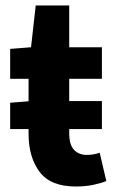

<svg xmlns="http://www.w3.org/2000/svg" viewBox="-20 -668 423 699"><path d="M17 -198V-294L93 -300H351V-198ZM256 11Q164 11 124 -42.5Q84 -96 84 -181V-381H17V-490L93 -496L110 -648H232V-496H351V-381H232V-183Q232 -141 249.5 -122.5Q267 -104 296 -104Q308 -104 320 -106Q332 -108 343 -112L367 -9Q348 -1 319.5 5Q291 11 256 11Z"/></svg>

Font: Source Sans 3
Style: Bold
Weight: 700
Designer: Paul D. Hunt
Foundry: Adobe
Version: Version 3.052;hotconv 1.1.0;makeotfexe 2.6.0